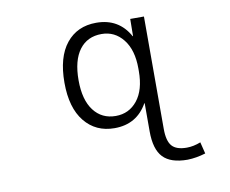

<svg xmlns="http://www.w3.org/2000/svg" viewBox="-82 -634 1163 969"><g transform="rotate(-10 500.0 -149.5)"><path d="M258.8 -259.8Q258.8 -390.6 314.9 -460.4Q371.1 -530.3 468.8 -530.3Q584 -530.3 638.7 -431.6H640.6L641.6 -519.5H711.9V56.6Q711.9 118.2 734.4 144Q756.8 169.9 810.5 169.9Q844.7 169.9 881.8 155.3L896.5 214.8Q848.6 229.5 803.7 230.5Q717.8 230.5 678.7 189.5Q639.6 148.4 639.6 56.6V-87.9H637.7Q583 9.8 468.8 9.8Q373 9.8 315.9 -60.5Q258.8 -130.9 258.8 -259.8ZM331.1 -259.8Q331.1 -159.2 372.6 -104.5Q414.1 -49.8 485.4 -49.8Q553.7 -49.8 596.2 -103Q638.7 -156.2 638.7 -252.9V-266.6Q638.7 -361.3 595.7 -415.5Q552.7 -469.7 485.4 -469.7Q412.1 -469.7 371.6 -415.5Q331.1 -361.3 331.1 -259.8Z"/></g></svg>

Font: GenEi Gothic M SemiLight
Style: Regular
Weight: 350
Designer: o_tamon (Modified); [Source Han Sans]
Ryoko NISHIZUKA  (kana & ideographs); Paul D. Hunt (Latin, Greek & Cyrillic); Wenl
Version: Version 1.1a;Original Version 1.004